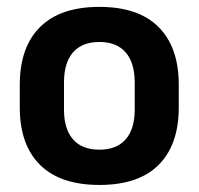

<svg xmlns="http://www.w3.org/2000/svg" viewBox="-20 -524 577 558"><path d="M269 13.5Q155 13.5 96.2 -45Q37.5 -103.5 37.5 -211.5V-278Q37.5 -386.5 96.2 -445.2Q155 -504 269 -504Q382.5 -504 441 -445.2Q499.5 -386.5 499.5 -278V-211.5Q499.5 -103.5 441.2 -45Q383 13.5 269 13.5ZM269 -89Q319 -89 345.2 -119Q371.5 -149 371.5 -205V-284.5Q371.5 -341.5 345.2 -371.8Q319 -402 269 -402Q218.5 -402 192.2 -371.8Q166 -341.5 166 -284.5V-205Q166 -149 192.2 -119Q218.5 -89 269 -89Z"/></svg>

Font: Anek Gurmukhi Medium SemiBold
Style: Regular
Weight: 600
Version: Version 1.003